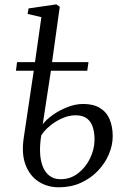

<svg xmlns="http://www.w3.org/2000/svg" viewBox="-20 -824 567 856"><path d="M170.5 -270Q185 -289.5 214 -310.5Q243 -331.5 279.5 -346Q316 -360.5 351 -360.5Q397 -360.5 426.2 -342.2Q455.5 -324 469 -291.5Q482.5 -259 482.5 -216.5Q482.5 -176 465.2 -135.8Q448 -95.5 416.2 -62.2Q384.5 -29 340.5 -9Q296.5 11 242.5 11Q191 11 151.8 -14.5Q112.5 -40 93.8 -89.5Q75 -139 86 -210.5L130.5 -508.5H51L56 -547H136L164.5 -747.5L103 -762L107.5 -786.5L231 -804.5L246.5 -794L212 -547H374.5L369 -508.5H207ZM316.5 -310Q287 -310 256.8 -296.5Q226.5 -283 201.8 -262.2Q177 -241.5 164 -220.5Q161 -203.5 159.5 -184.2Q158 -165 158.5 -149.5Q159 -115 168.8 -86.8Q178.5 -58.5 198.8 -41.8Q219 -25 250 -25Q294 -25 328.2 -51.5Q362.5 -78 382 -119Q401.5 -160 401.5 -202Q401.5 -232 394 -256.5Q386.5 -281 368 -295.5Q349.5 -310 316.5 -310Z"/></svg>

Font: Merriweather 72pt Light
Style: Italic
Weight: 300
Italic angle: -7.8°
Version: Version 2.101